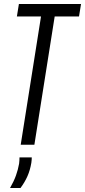

<svg xmlns="http://www.w3.org/2000/svg" viewBox="-20 -720 423 955"><path d="M373 -638H252L151 0H83L184 -638H64L74 -700H383ZM77 63H138Q138 74 136 89Q130 126 116.5 156.5Q103 187 82 215H30Q49 182 59.5 152.5Q70 123 75 94Q77 78 77 63Z"/></svg>

Font: Georama Condensed
Style: Italic
Weight: 400
Width: 3
Italic angle: -9°
Designer: Jean-Baptiste Levee
Foundry: Production Type
Version: Version 1.000